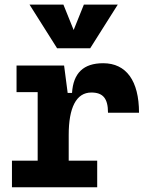

<svg xmlns="http://www.w3.org/2000/svg" viewBox="-20 -796 626 816"><path d="M272 -222.7C272 -337.9 303.7 -402.8 368.2 -402.8C417.5 -402.8 439 -377.9 439 -316.9H570.8C570.8 -452.6 516.6 -527.3 418.5 -527.3C335 -527.3 291.5 -485.8 286.1 -400.9H267.6L252.4 -517.6H50.3V-404.3H140.1V-113.3H30.8V0H393.1V-113.3H272ZM222.7 -590.8H363.3L480.5 -776.4H336.4L293 -668.5L249.5 -776.4H105.5Z"/></svg>

Font: CaskaydiaCove Nerd Font
Style: Bold
Weight: 700
Designer: Aaron Bell
Foundry: Saja Typeworks
Version: Version 2111.1;Nerd Fonts 2.3.0